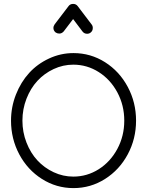

<svg xmlns="http://www.w3.org/2000/svg" viewBox="-20 -945 777 995"><path d="M335.9 -914.1 335 -913.1Q343.8 -924.8 358.9 -924.8Q374 -924.8 382.8 -913.1L455.1 -817.9Q460.9 -810.5 460.9 -799.8Q460.9 -784.7 449.2 -775.9Q441.9 -770 431.2 -770Q416.5 -770 407.2 -782.2L358.9 -846.2L310.1 -782.2Q300.3 -771 287.1 -771Q276.9 -771 268.1 -776.9Q256.8 -786.6 256.8 -799.8Q256.8 -809.6 263.2 -818.8ZM360.8 -669.9Q449.7 -669.9 524.4 -622.6Q599.1 -575.2 642.1 -494.6Q685.1 -414.1 685.1 -319.8Q685.1 -225.6 642.1 -145.3Q599.1 -64.9 524.4 -17.6Q449.7 29.8 360.8 29.8Q272 29.8 197.3 -17.6Q122.6 -64.9 79.8 -145.3Q37.1 -225.6 37.1 -319.8Q37.1 -390.1 62.5 -454.8Q87.9 -519.5 130.9 -566.7Q173.8 -613.8 234.1 -641.8Q294.4 -669.9 360.8 -669.9ZM359.9 -609.9Q306.6 -609.9 258.1 -587.2Q209.5 -564.5 173.8 -525.9Q138.2 -487.3 117.2 -433.3Q96.2 -379.4 96.2 -319.8Q96.2 -260.3 117.2 -206.3Q138.2 -152.3 173.8 -113.8Q209.5 -75.2 258.1 -52.5Q306.6 -29.8 359.9 -29.8Q431.2 -29.8 491.7 -68.1Q552.2 -106.4 588.1 -173.3Q624 -240.2 624 -319.8Q624 -399.4 588.1 -466.3Q552.2 -533.2 491.7 -571.5Q431.2 -609.9 359.9 -609.9Z"/></svg>

Font: Beon
Style: Regular
Weight: 400
Designer: BSozoo
Foundry: BSozoo
Version: Version 1.001;PS 001.001;hotconv 1.0.70;makeotf.lib2.5.58329